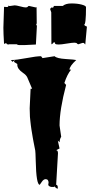

<svg xmlns="http://www.w3.org/2000/svg" viewBox="-58 -1073 532 1130"><path d="M426.8 -820.3 403.3 -812.5Q398.4 -812.5 395.3 -817.1Q392.1 -821.8 379.2 -821.8Q366.2 -821.8 334.2 -816.4Q302.2 -811 287.8 -811Q273.4 -811 266.6 -814.5Q266.6 -821.3 265.4 -822.5Q264.2 -823.7 258.3 -823.7Q256.8 -822.8 254.4 -819.3Q249.5 -812.5 244.6 -812.5L243.7 -1000.5L236.8 -1020.5L245.1 -1029.3L252.4 -1027.8Q256.8 -1028.3 259.3 -1038.1H311.5Q328.1 -1052.7 362.8 -1052.7Q397.5 -1052.7 422.9 -1045.9Q448.2 -1039.1 448.2 -1030.8Q448.2 -926.8 436.5 -926.8Q447.3 -917 453.6 -917L443.8 -811L435.5 -820.3ZM0 -1037.6 28.3 -1041.5Q38.1 -1041.5 60.8 -1035.4Q83.5 -1029.3 93 -1029.3Q102.5 -1029.3 105.5 -1033.7Q108.4 -1038.1 112.8 -1038.1L151.9 -1029.3L157.2 -1030.8L158.2 -933.6Q155.8 -933.6 155.8 -931.6V-927.2Q155.8 -925.8 155.3 -924.8Q159.2 -924.8 159.2 -921.9L153.3 -811L84.5 -807.6H55.7Q45.9 -807.6 40.5 -812.5H-4.9L-6.8 -811Q-11.2 -812.5 -14.6 -812.5H-17.1Q-18.6 -818.8 -23.9 -818.8L-34.2 -814.5Q-38.1 -877.9 -38.1 -909.7L-34.2 -1032.7L-18.1 -1031.7Q-11.7 -1031.7 -10.5 -1032.7Q-9.3 -1033.7 -9.3 -1040Q-6.3 -1037.6 0 -1037.6ZM283.2 -170.4 272.5 14.6Q282.2 14.6 282.2 32.2V37.6Q266.1 34.2 263.2 20V26.9L251 27.3Q241.7 28.3 233.9 23.9Q226.1 19.5 226.1 14.2Q226.1 8.8 227.5 3.9H228Q228 -18.6 210.4 -18.6Q198.7 -18.6 188 -2.9Q177.2 12.7 175.8 14.6Q155.3 13.7 152.3 -126Q150.9 -180.2 149.4 -187.3Q147.9 -194.3 144.3 -213.1Q140.6 -231.9 139.4 -238.3Q138.2 -244.6 135 -262Q131.8 -279.3 130.9 -287.1L127 -310.5Q124.5 -326.2 123.5 -335.7Q122.6 -345.2 120.8 -359.6Q119.1 -374 118.2 -385.3Q116.7 -411.6 116.7 -435.5L122.1 -550.8H130.9L102.5 -617.7Q96.7 -630.9 77.6 -644Q43 -667.5 43.9 -692.4V-696.3L23.9 -709L29.3 -719.7L15.1 -709L6.3 -719.7Q38.1 -719.7 97.4 -731Q156.7 -742.2 183.6 -742.2L192.4 -731L263.2 -742.2Q275.9 -729 329.1 -725.6Q382.3 -722.2 390.6 -719.7Q351.1 -683.1 351.1 -663.1H360.4Q337.9 -636.2 320.8 -584.5L331.1 -573.2Q292.5 -426.8 292.5 -334.5L302.2 -267.6Q294.4 -257.8 292.5 -235.8L282.2 -245.6L292.5 -199.2L272.5 -189Q283.2 -189 283.2 -170.4Z"/></svg>

Font: Butcherman
Style: Regular
Weight: 400
Version: Version 001.004